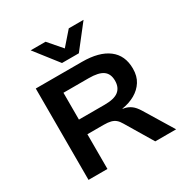

<svg xmlns="http://www.w3.org/2000/svg" viewBox="-208 -1113 1239 1283"><g transform="rotate(-30 411.5 -471.5)"><path d="M107 0V-705H463Q595 -705 665.5 -651.5Q736 -598 736 -496Q736 -438 710.5 -398Q685 -358 641.5 -333Q598 -308 540 -299L543 -297L559 -294Q584 -288 605.5 -272Q627 -256 648 -222L783 0H622L497 -209Q484 -232 469 -244.5Q454 -257 433 -262.5Q412 -268 379 -268H253V0ZM253 -381H452Q526 -381 559 -407.5Q592 -434 592 -486Q592 -539 558 -563.5Q524 -588 448 -588H253ZM344 -765 205 -943H320L409 -840L499 -943H613L474 -765Z"/></g></svg>

Font: Nunito Sans 7pt SemiExpanded
Style: Bold
Weight: 700
Width: 6
Designer: Vernon Adams
Foundry: Vernon Adams
Version: Version 3.101;gftools[0.9.27]